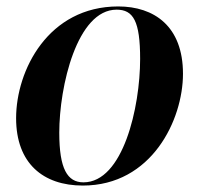

<svg xmlns="http://www.w3.org/2000/svg" viewBox="-20 -566 618 596"><path d="M237 10C451 10 548 -194 548 -337C548 -485 458 -546 347 -546C130 -546 30 -348 30 -199C30 -59 114 10 237 10ZM239 0C189 0 164 -42 164 -154C164 -298 219 -536 342 -536C394 -536 415 -500 415 -383C415 -233 362 0 239 0Z"/></svg>

Font: Noto Serif Display SemiBold
Style: Italic
Weight: 600
Italic angle: -12°
Designer: Monotype Design Team
Foundry: Monotype Imaging Inc.
Version: Version 2.009